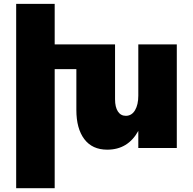

<svg xmlns="http://www.w3.org/2000/svg" viewBox="-20 -777 1013 1008"><path d="M706.1 -543.9H908.2V0H706.1V-89.8Q651.9 8.8 543 8.8Q464.4 8.8 422.6 -46.6Q380.9 -102.1 380.9 -199.2V-414.1H267.1V210.9H64.9V-756.8H267.1V-543.9H584V-255.9Q584 -214.8 598.9 -191.9Q613.8 -168.9 641.1 -168.9Q671.9 -169.4 689 -198.5Q706.1 -227.5 706.1 -274.9Z"/></svg>

Font: Montserrat arm ExtraBold
Style: Regular
Weight: 800
Designer: Julieta Ulanovsky
Foundry: Julieta Ulanovsky
Version: Version 6.000;PS 006.000;hotconv 1.0.88;makeotf.lib2.5.64775